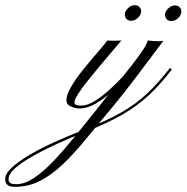

<svg xmlns="http://www.w3.org/2000/svg" viewBox="-325 -418 719 740"><path d="M-267 302Q-289 302 -297 294Q-305 286 -305 272Q-305 252 -280 228.5Q-255 205 -212 179.5Q-169 154 -113.5 129Q-58 104 3 80Q85 48 141.5 16Q198 -16 242 -57.5Q286 -99 330 -156L337 -150Q293 -92 248 -50.5Q203 -9 146 24Q89 57 7 89Q-52 112 -105.5 136.5Q-159 161 -201 185Q-243 209 -267.5 231Q-292 253 -292 273Q-292 284 -284.5 288Q-277 292 -263 292Q-230 292 -194 268Q-158 244 -119.5 203.5Q-81 163 -40.5 113Q0 63 41 12Q77 -34 112.5 -78Q148 -122 177.5 -159.5Q207 -197 225 -224Q243 -251 244 -262Q252 -261 270.5 -259.5Q289 -258 305 -261Q266 -210 207.5 -131.5Q149 -53 79 30Q39 78 -0.5 126Q-40 174 -81.5 214Q-123 254 -168.5 278Q-214 302 -267 302ZM-20 0Q-34 0 -51.5 -7.5Q-69 -15 -69 -32Q-69 -53 -50 -85Q-31 -117 -3.5 -151Q24 -185 50 -215Q76 -245 89 -262Q100 -261 115.5 -261Q131 -261 143 -262Q129 -245 106.5 -219Q84 -193 59.5 -163.5Q35 -134 12.5 -106Q-10 -78 -24 -56Q-38 -34 -38 -24Q-38 -17 -32 -14Q-26 -11 -12 -11Q12 -11 41.5 -29.5Q71 -48 99 -74Q127 -100 149 -123.5Q171 -147 180 -158L188 -151Q179 -141 157.5 -116.5Q136 -92 106.5 -65Q77 -38 44.5 -19Q12 0 -20 0ZM180 -338Q168 -338 162 -345.5Q156 -353 156 -363Q156 -374 168 -386Q180 -398 193 -398Q207 -398 213 -390.5Q219 -383 219 -376Q219 -361 207 -349.5Q195 -338 180 -338ZM335 -337Q323 -337 317 -344.5Q311 -352 311 -362Q311 -373 323 -385Q335 -397 348 -397Q362 -397 368 -389.5Q374 -382 374 -375Q374 -360 362 -348.5Q350 -337 335 -337Z"/></svg>

Font: Kapakana
Style: Regular
Weight: 400
Designer: Kousuke Nagai
Version: Version 1.002